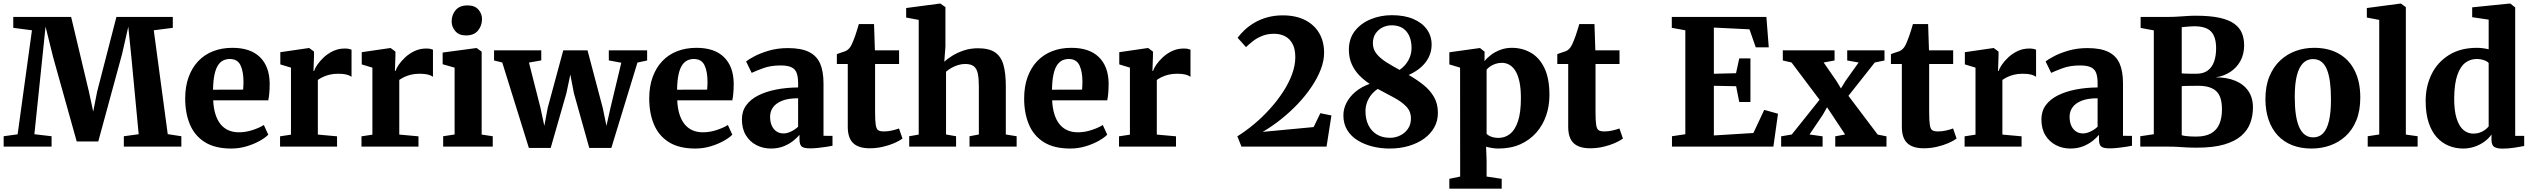

<svg xmlns="http://www.w3.org/2000/svg" viewBox="-20 -840 14504 1100"><path d="M81 -70.5 163 -666.5 56 -680.5V-743H387.5L489.5 -314.5L514 -200.5L536.5 -315L647 -743H970V-680.5L861 -666.5L941 -71.5L1019 -59.5V0H689.5V-59.5L774.5 -71L733 -509L715 -687L679 -529L543 -29.5H419.5L284.5 -512L241 -687.5L222.5 -509L177 -71L275.5 -59.5V0H1V-59.5Z M1305 11Q1212 11 1153.8 -25.5Q1095.5 -62 1068.2 -126.8Q1041 -191.5 1041 -275.5Q1041 -344 1060.5 -398Q1080 -452 1115.5 -489.5Q1151 -527 1200.8 -546.5Q1250.5 -566 1311.5 -566Q1414.5 -566 1468.8 -513.2Q1523 -460.5 1525 -365Q1525 -332 1523 -307.5Q1521 -283 1517 -265H1201.5Q1203.5 -220.5 1214 -186.5Q1224.5 -152.5 1243 -129.2Q1261.5 -106 1288 -94Q1314.5 -82 1349 -82Q1388.5 -82 1428.8 -95.5Q1469 -109 1491.5 -124L1517 -68.5Q1501.5 -52 1469 -33.5Q1436.5 -15 1393.8 -2Q1351 11 1305 11ZM1200.5 -326 1373 -326.5Q1373.5 -337.5 1374.2 -348.2Q1375 -359 1375 -370Q1375 -430.5 1357.8 -466.2Q1340.5 -502 1296.5 -502Q1276.5 -502 1259.5 -494Q1242.5 -486 1229.5 -466.8Q1216.5 -447.5 1209 -413.2Q1201.5 -379 1200.5 -326Z M1584.5 0V-59L1647 -68.5V-452.5L1586 -471V-541L1747.5 -564.5H1752L1779 -544.5V-521L1776 -433.5H1779.5Q1783.5 -447.5 1797.8 -468.8Q1812 -490 1835 -511.5Q1858 -533 1888.5 -547.5Q1919 -562 1955 -562Q1969 -562 1978.8 -560Q1988.5 -558 1994 -555.5V-400Q1983.5 -408 1965.5 -412.8Q1947.5 -417.5 1917 -417.5Q1889 -417.5 1866.5 -411.8Q1844 -406 1827.8 -397.8Q1811.5 -389.5 1801 -382V-69L1911 -59V0Z M2051 0V-59L2113.5 -68.5V-452.5L2052.5 -471V-541L2214 -564.5H2218.5L2245.5 -544.5V-521L2242.5 -433.5H2246Q2250 -447.5 2264.2 -468.8Q2278.5 -490 2301.5 -511.5Q2324.5 -533 2355 -547.5Q2385.5 -562 2421.5 -562Q2435.5 -562 2445.2 -560Q2455 -558 2460.5 -555.5V-400Q2450 -408 2432 -412.8Q2414 -417.5 2383.5 -417.5Q2355.5 -417.5 2333 -411.8Q2310.5 -406 2294.2 -397.8Q2278 -389.5 2267.5 -382V-69L2377.5 -59V0Z M2519 0V-59.5L2584.5 -69.5V-452.5L2516 -472V-539L2707.5 -564.5H2711L2739.5 -544V-69L2803 -59.5V0ZM2649.5 -637Q2609.5 -637 2588.5 -661.8Q2567.5 -686.5 2567.5 -717Q2567.5 -755 2590.5 -782Q2613.5 -809 2658.5 -809H2659.5Q2700 -809 2720.8 -785.2Q2741.5 -761.5 2741.5 -731Q2741.5 -693 2718.5 -665Q2695.5 -637 2650.5 -637Z M2810.5 -493.5V-551.5H3081V-494L3010.5 -481.5L3076.5 -222L3098.5 -119L3118 -222.5L3207 -551.5H3346L3433 -222.5L3454.5 -119L3477.5 -222L3539.5 -480.5L3468 -494V-551.5H3687.5V-493.5L3632 -481.5L3482.5 7.5H3356L3268 -306L3247.5 -413L3225 -306L3135 7.5H3010L2857.5 -482Z M3963.5 11Q3870.5 11 3812.2 -25.5Q3754 -62 3726.8 -126.8Q3699.5 -191.5 3699.5 -275.5Q3699.5 -344 3719 -398Q3738.5 -452 3774 -489.5Q3809.5 -527 3859.2 -546.5Q3909 -566 3970 -566Q4073 -566 4127.2 -513.2Q4181.5 -460.5 4183.5 -365Q4183.5 -332 4181.5 -307.5Q4179.5 -283 4175.5 -265H3860Q3862 -220.5 3872.5 -186.5Q3883 -152.5 3901.5 -129.2Q3920 -106 3946.5 -94Q3973 -82 4007.5 -82Q4047 -82 4087.2 -95.5Q4127.5 -109 4150 -124L4175.5 -68.5Q4160 -52 4127.5 -33.5Q4095 -15 4052.2 -2Q4009.5 11 3963.5 11ZM3859 -326 4031.5 -326.5Q4032 -337.5 4032.8 -348.2Q4033.5 -359 4033.5 -370Q4033.5 -430.5 4016.2 -466.2Q3999 -502 3955 -502Q3935 -502 3918 -494Q3901 -486 3888 -466.8Q3875 -447.5 3867.5 -413.2Q3860 -379 3859 -326Z M4396.5 11Q4351.5 11 4313.8 -8.5Q4276 -28 4253.2 -65.2Q4230.5 -102.5 4230.5 -156Q4230.5 -202.5 4255.2 -236.8Q4280 -271 4324.2 -293.2Q4368.5 -315.5 4427 -327Q4485.5 -338.5 4552.5 -339V-364Q4552.5 -399 4544.5 -421.2Q4536.5 -443.5 4515 -454.2Q4493.5 -465 4452 -465Q4395.5 -465 4353 -449.5Q4310.5 -434 4286.5 -422.5L4254.5 -488Q4267.5 -499 4301.8 -517.2Q4336 -535.5 4385.5 -550Q4435 -564.5 4494 -564.5Q4570.5 -564.5 4615 -542.2Q4659.5 -520 4678.8 -475.5Q4698 -431 4698 -362.5V-62L4749.5 -61.5V-5Q4738.5 -2.5 4716.2 1Q4694 4.5 4668.5 7.2Q4643 10 4622 10Q4585.5 10 4573 -0.5Q4560.5 -11 4560.5 -42V-67.5Q4548 -52 4525 -33.5Q4502 -15 4469.8 -2Q4437.5 11 4396.5 11ZM4469.5 -75.5Q4489 -75.5 4512.5 -86.8Q4536 -98 4552.5 -114V-277Q4495.5 -277 4460 -262.5Q4424.5 -248 4408.2 -224.2Q4392 -200.5 4392 -172Q4392 -141 4401.8 -119.8Q4411.5 -98.5 4428.8 -87Q4446 -75.5 4469.5 -75.5Z M4962.5 9.5Q4899 9.5 4868 -20Q4837 -49.5 4837 -113.5V-473.5H4774.5V-530Q4786.5 -535 4798.5 -538.5Q4810.5 -542 4821 -546Q4831.5 -550 4838 -556Q4845.5 -562.5 4850.5 -569.5Q4855.5 -576.5 4859.8 -585.5Q4864 -594.5 4868.5 -606Q4874 -618.5 4879.5 -634.8Q4885 -651 4890.5 -668.8Q4896 -686.5 4900.5 -702H4987.5L4992.5 -551.5H5131V-473.5H4993.5V-197.5Q4993.5 -146.5 4997.5 -123Q5001.5 -99.5 5012.5 -93.2Q5023.5 -87 5044.5 -87Q5067.5 -87 5091.2 -92.5Q5115 -98 5130.5 -104L5150.5 -46.5Q5133 -33 5103.8 -20.2Q5074.5 -7.5 5038 1Q5001.5 9.5 4962.5 9.5Z M5243.5 -69V-726L5171.5 -739.5V-794L5364 -819.5H5368L5396.5 -799V-573.5L5390 -486.5Q5407 -502.5 5435.8 -520.5Q5464.5 -538.5 5502 -551Q5539.5 -563.5 5583 -563.5Q5646 -563.5 5680.5 -540.2Q5715 -517 5728.8 -468.8Q5742.5 -420.5 5742.5 -345V-69.5L5804.5 -59.5V0H5534.5V-59.5L5588 -69.5V-345Q5588 -390 5582 -418.5Q5576 -447 5559.2 -460.2Q5542.5 -473.5 5509.5 -473.5Q5488.5 -473.5 5468 -467Q5447.5 -460.5 5430.2 -450.5Q5413 -440.5 5400 -429.5V-69.5L5457.5 -59.5V0H5189V-59.5Z M6111.5 11Q6018.5 11 5960.2 -25.5Q5902 -62 5874.8 -126.8Q5847.5 -191.5 5847.5 -275.5Q5847.5 -344 5867 -398Q5886.5 -452 5922 -489.5Q5957.5 -527 6007.2 -546.5Q6057 -566 6118 -566Q6221 -566 6275.2 -513.2Q6329.5 -460.5 6331.5 -365Q6331.5 -332 6329.5 -307.5Q6327.5 -283 6323.5 -265H6008Q6010 -220.5 6020.5 -186.5Q6031 -152.5 6049.5 -129.2Q6068 -106 6094.5 -94Q6121 -82 6155.5 -82Q6195 -82 6235.2 -95.5Q6275.5 -109 6298 -124L6323.5 -68.5Q6308 -52 6275.5 -33.5Q6243 -15 6200.2 -2Q6157.5 11 6111.5 11ZM6007 -326 6179.5 -326.5Q6180 -337.5 6180.8 -348.2Q6181.5 -359 6181.5 -370Q6181.5 -430.5 6164.2 -466.2Q6147 -502 6103 -502Q6083 -502 6066 -494Q6049 -486 6036 -466.8Q6023 -447.5 6015.5 -413.2Q6008 -379 6007 -326Z M6391 0V-59L6453.5 -68.5V-452.5L6392.5 -471V-541L6554 -564.5H6558.5L6585.5 -544.5V-521L6582.5 -433.5H6586Q6590 -447.5 6604.2 -468.8Q6618.5 -490 6641.5 -511.5Q6664.5 -533 6695 -547.5Q6725.5 -562 6761.5 -562Q6775.5 -562 6785.2 -560Q6795 -558 6800.5 -555.5V-400Q6790 -408 6772 -412.8Q6754 -417.5 6723.5 -417.5Q6695.5 -417.5 6673 -411.8Q6650.5 -406 6634.2 -397.8Q6618 -389.5 6607.5 -382V-69L6717.5 -59V0Z M7069 -59Q7118 -89.5 7166 -129.8Q7214 -170 7256.2 -217Q7298.5 -264 7331.2 -314.2Q7364 -364.5 7382.5 -415Q7401 -465.5 7401 -512.5Q7401 -558.5 7385.5 -588Q7370 -617.5 7342.8 -632Q7315.5 -646.5 7279.5 -646.5Q7241 -646.5 7211 -634.2Q7181 -622 7158.2 -604.2Q7135.5 -586.5 7118.5 -570L7070.5 -623.5Q7087 -646 7111.2 -668.8Q7135.5 -691.5 7168 -710.5Q7200.5 -729.5 7241 -740.8Q7281.5 -752 7329 -752Q7404 -752 7457 -725Q7510 -698 7538 -650Q7566 -602 7566 -537.5Q7566 -492 7547 -442.5Q7528 -393 7494.2 -342.8Q7460.5 -292.5 7415.8 -245.2Q7371 -198 7319.2 -156.8Q7267.5 -115.5 7214 -84.5L7506 -112L7544.5 -191.5L7608 -178.5L7580 0H7092.5Z M7940.5 11Q7890.5 11 7843.2 -0.8Q7796 -12.5 7758.2 -35.8Q7720.5 -59 7698.5 -94.8Q7676.5 -130.5 7676.5 -179.5Q7676.5 -216 7693.8 -250.2Q7711 -284.5 7744.2 -313Q7777.5 -341.5 7827 -359.5Q7793.5 -381.5 7766.8 -409.2Q7740 -437 7724 -473Q7708 -509 7708 -555.5Q7708 -618.5 7742.2 -662.5Q7776.5 -706.5 7833 -729.8Q7889.5 -753 7954.5 -753Q8026.5 -753 8077.2 -731.2Q8128 -709.5 8155 -671.5Q8182 -633.5 8182 -584.5Q8182 -529.5 8148.8 -484.8Q8115.5 -440 8050.5 -410.5Q8095.5 -385 8133.5 -355Q8171.5 -325 8194.8 -285.8Q8218 -246.5 8218 -193Q8218 -148 8197.5 -110.8Q8177 -73.5 8139.5 -46.2Q8102 -19 8051.5 -4Q8001 11 7940.5 11ZM7944 -50.5Q7974 -50.5 8001.5 -63.8Q8029 -77 8046.2 -101.8Q8063.5 -126.5 8063.5 -161.5Q8063.5 -202.5 8035.8 -230.8Q8008 -259 7964.2 -282Q7920.5 -305 7873.5 -330.5Q7852.5 -317 7836.8 -297.5Q7821 -278 7812 -253.8Q7803 -229.5 7803 -202.5Q7803 -157.5 7819.8 -123.2Q7836.5 -89 7867.8 -69.8Q7899 -50.5 7944 -50.5ZM7998.5 -439.5Q8031 -462 8049 -495Q8067 -528 8067 -564Q8067 -604.5 8054 -633.8Q8041 -663 8015.8 -679Q7990.5 -695 7954 -695Q7925.5 -695 7901 -683Q7876.5 -671 7861 -648Q7845.5 -625 7845.5 -592.5Q7845.5 -557 7867.2 -530.8Q7889 -504.5 7923.8 -482.8Q7958.5 -461 7998.5 -439.5Z M8283.5 241V184.5L8345.5 171.5L8345 -452.5L8283.5 -471V-540.5L8456 -564.5H8459.5L8485.5 -544L8485 -489.5Q8498.5 -507.5 8521.5 -525Q8544.5 -542.5 8575 -554.2Q8605.5 -566 8641.5 -566Q8701 -566 8750 -538.2Q8799 -510.5 8828 -450.8Q8857 -391 8857 -295Q8857 -233 8838 -177.8Q8819 -122.5 8781.5 -80Q8744 -37.5 8689.8 -13.2Q8635.5 11 8564 11Q8545.5 11 8525.5 7.5Q8505.5 4 8494 0.5L8497 80.5V171.5L8583.5 184.5V241ZM8566 -50Q8601.5 -50 8630.5 -72.2Q8659.5 -94.5 8676.5 -144.5Q8693.5 -194.5 8693.5 -278Q8693.5 -332 8685.5 -370.2Q8677.5 -408.5 8662.8 -432.8Q8648 -457 8628 -468.5Q8608 -480 8585 -480Q8564.5 -480 8547.2 -474Q8530 -468 8517 -459Q8504 -450 8497 -441V-74Q8504 -64.5 8522.8 -57.2Q8541.5 -50 8566 -50Z M9090 9.5Q9026.5 9.5 8995.5 -20Q8964.5 -49.5 8964.5 -113.5V-473.5H8902V-530Q8914 -535 8926 -538.5Q8938 -542 8948.5 -546Q8959 -550 8965.5 -556Q8973 -562.5 8978 -569.5Q8983 -576.5 8987.2 -585.5Q8991.5 -594.5 8996 -606Q9001.5 -618.5 9007 -634.8Q9012.5 -651 9018 -668.8Q9023.5 -686.5 9028 -702H9115L9120 -551.5H9258.5V-473.5H9121V-197.5Q9121 -146.5 9125 -123Q9129 -99.5 9140 -93.2Q9151 -87 9172 -87Q9195 -87 9218.8 -92.5Q9242.5 -98 9258 -104L9278 -46.5Q9260.5 -33 9231.2 -20.2Q9202 -7.5 9165.5 1Q9129 9.5 9090 9.5Z M9635.5 -71V-666.5L9558 -680.5V-743H10100L10113.5 -569H10039L10003 -672L9799 -682V-417.5L9926 -420.5L9944.5 -505.5H10008.5V-255.5H9944.5L9926.5 -346L9799 -348.5V-64L10025.5 -78L10087.5 -210.5L10166.5 -188.5L10140 0H9559V-59.5Z M10245.5 -69.5 10404.5 -268.5 10244 -482 10194 -493.5V-551.5H10490.5V-493.5L10428 -482L10501 -376.5L10527 -333.5L10553 -376L10628.5 -482L10563 -493.5V-551.5H10776.5V-493.5L10721 -482L10570 -291L10737.5 -69L10788 -59V0H10494.5V-59L10551 -69.5L10477.5 -180.5L10447.5 -225.5L10423 -182L10347 -69.5L10422 -59V0H10184.5V-59Z M11001.5 9.5Q10938 9.5 10907 -20Q10876 -49.5 10876 -113.5V-473.5H10813.5V-530Q10825.5 -535 10837.5 -538.5Q10849.5 -542 10860 -546Q10870.5 -550 10877 -556Q10884.5 -562.5 10889.5 -569.5Q10894.5 -576.5 10898.8 -585.5Q10903 -594.5 10907.5 -606Q10913 -618.5 10918.5 -634.8Q10924 -651 10929.5 -668.8Q10935 -686.5 10939.5 -702H11026.5L11031.5 -551.5H11170V-473.5H11032.5V-197.5Q11032.5 -146.5 11036.5 -123Q11040.5 -99.5 11051.5 -93.2Q11062.5 -87 11083.5 -87Q11106.5 -87 11130.2 -92.5Q11154 -98 11169.5 -104L11189.5 -46.5Q11172 -33 11142.8 -20.2Q11113.5 -7.5 11077 1Q11040.5 9.5 11001.5 9.5Z M11235.5 0V-59L11298 -68.5V-452.5L11237 -471V-541L11398.5 -564.5H11403L11430 -544.5V-521L11427 -433.5H11430.5Q11434.5 -447.5 11448.8 -468.8Q11463 -490 11486 -511.5Q11509 -533 11539.5 -547.5Q11570 -562 11606 -562Q11620 -562 11629.8 -560Q11639.5 -558 11645 -555.5V-400Q11634.5 -408 11616.5 -412.8Q11598.5 -417.5 11568 -417.5Q11540 -417.5 11517.5 -411.8Q11495 -406 11478.8 -397.8Q11462.5 -389.5 11452 -382V-69L11562 -59V0Z M11841.5 11Q11796.5 11 11758.8 -8.5Q11721 -28 11698.2 -65.2Q11675.5 -102.5 11675.5 -156Q11675.5 -202.5 11700.2 -236.8Q11725 -271 11769.2 -293.2Q11813.5 -315.5 11872 -327Q11930.5 -338.5 11997.5 -339V-364Q11997.5 -399 11989.5 -421.2Q11981.5 -443.5 11960 -454.2Q11938.5 -465 11897 -465Q11840.5 -465 11798 -449.5Q11755.5 -434 11731.5 -422.5L11699.5 -488Q11712.5 -499 11746.8 -517.2Q11781 -535.5 11830.5 -550Q11880 -564.5 11939 -564.5Q12015.5 -564.5 12060 -542.2Q12104.5 -520 12123.8 -475.5Q12143 -431 12143 -362.5V-62L12194.5 -61.5V-5Q12183.5 -2.5 12161.2 1Q12139 4.5 12113.5 7.2Q12088 10 12067 10Q12030.5 10 12018 -0.5Q12005.5 -11 12005.5 -42V-67.5Q11993 -52 11970 -33.5Q11947 -15 11914.8 -2Q11882.5 11 11841.5 11ZM11914.5 -75.5Q11934 -75.5 11957.5 -86.8Q11981 -98 11997.5 -114V-277Q11940.5 -277 11905 -262.5Q11869.5 -248 11853.2 -224.2Q11837 -200.5 11837 -172Q11837 -141 11846.8 -119.8Q11856.5 -98.5 11873.8 -87Q11891 -75.5 11914.5 -75.5Z M12319.5 -71V-666L12244 -680V-743H12398Q12429.5 -743 12456.5 -744.8Q12483.5 -746.5 12508.8 -748.2Q12534 -750 12560 -750Q12642 -750 12695.8 -738.2Q12749.5 -726.5 12780.5 -704Q12811.5 -681.5 12824.2 -650.2Q12837 -619 12837 -580.5Q12837 -529.5 12815.8 -490.8Q12794.5 -452 12757.5 -427.8Q12720.5 -403.5 12674 -397Q12739 -397 12787 -377Q12835 -357 12861.2 -318.5Q12887.5 -280 12887.5 -224.5Q12887.5 -176.5 12872 -134.8Q12856.5 -93 12820.2 -61.5Q12784 -30 12722 -12Q12660 6 12567 6Q12531 6 12506 4.5Q12481 3 12456.8 1.5Q12432.5 0 12399.5 0H12242V-59.5ZM12479.5 -419.5Q12487 -419 12497.5 -418.5Q12508 -418 12519.8 -417.8Q12531.5 -417.5 12543 -417.5Q12554.5 -417.5 12563.5 -417.5Q12603.5 -417.5 12628.2 -435.8Q12653 -454 12664.8 -486.8Q12676.5 -519.5 12676.5 -563.5Q12676.5 -628 12648 -658.8Q12619.5 -689.5 12551.5 -689.5Q12542 -689.5 12527.5 -688.5Q12513 -687.5 12499.8 -686.2Q12486.5 -685 12479.5 -684ZM12479.5 -65.5Q12487.5 -62.5 12501.5 -60.8Q12515.5 -59 12531.5 -58.2Q12547.5 -57.5 12561.5 -57.5Q12616 -57.5 12648.5 -76.5Q12681 -95.5 12695.5 -130.5Q12710 -165.5 12710 -213.5Q12710 -287.5 12677 -318Q12644 -348.5 12574.5 -348.5Q12563.5 -348.5 12550 -348.2Q12536.5 -348 12522.8 -348Q12509 -348 12498 -347.5Q12487 -347 12479.5 -346.5Z M12959 -273Q12959 -347 12981.8 -402Q13004.5 -457 13043.5 -493.5Q13082.5 -530 13132.5 -548Q13182.5 -566 13238 -566Q13321 -566 13380.2 -532Q13439.5 -498 13471 -434.2Q13502.5 -370.5 13502.5 -281.5Q13502.5 -206 13480 -150.8Q13457.5 -95.5 13418.2 -59.8Q13379 -24 13329 -6.5Q13279 11 13223.5 11Q13161.5 11 13112.5 -8.2Q13063.5 -27.5 13029.5 -64.2Q12995.5 -101 12977.2 -153.8Q12959 -206.5 12959 -273ZM13233 -53Q13267 -53 13289.2 -76Q13311.5 -99 13323 -147Q13334.5 -195 13334.5 -270Q13334.5 -325.5 13329 -368.5Q13323.5 -411.5 13311.5 -441.2Q13299.5 -471 13279.8 -486.2Q13260 -501.5 13231.5 -501.5Q13198 -501.5 13174.8 -478.5Q13151.5 -455.5 13139.2 -407.8Q13127 -360 13127 -285Q13127 -229 13133 -186Q13139 -143 13151.8 -113.5Q13164.5 -84 13184.5 -68.5Q13204.5 -53 13233 -53Z M13611 -69.5V-726L13540 -739.5V-794L13732 -819.5H13735.5L13763.5 -799V-69L13831 -59.5V0H13545V-59.5Z M14092 11Q14048 11 14009 -5Q13970 -21 13940.2 -54Q13910.5 -87 13893.8 -138.8Q13877 -190.5 13877 -261.5Q13877 -345 13910.5 -414Q13944 -483 14010 -524.5Q14076 -566 14171 -566Q14189.5 -566 14207 -563.5Q14224.5 -561 14238 -557.5V-727.5L14143.5 -741.5V-798L14356 -819.5H14362L14390 -797.5V-61.5H14441.5V-3.5Q14420 1 14384.8 6.2Q14349.5 11.5 14317.5 11.5Q14286.5 11.5 14270.2 1.8Q14254 -8 14254 -41.5V-69.5Q14238.5 -46.5 14213.2 -28.2Q14188 -10 14156.8 0.5Q14125.5 11 14092 11ZM14149.5 -74.5Q14171 -74.5 14188.2 -80.8Q14205.5 -87 14218.2 -96.8Q14231 -106.5 14238 -116V-478.5Q14231.5 -488 14211.8 -495Q14192 -502 14169 -502Q14133 -502 14104.2 -480.5Q14075.5 -459 14058.5 -410Q14041.5 -361 14040.5 -279Q14040 -206 14054.5 -160.8Q14069 -115.5 14093.8 -95Q14118.5 -74.5 14149.5 -74.5Z"/></svg>

Font: Merriweather 28pt ExtraBold
Style: Regular
Weight: 800
Version: Version 2.100